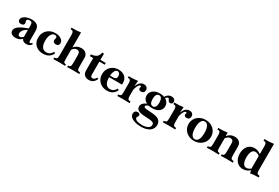

<svg xmlns="http://www.w3.org/2000/svg" viewBox="99 -2100 5476 3772"><g transform="rotate(30 2837.0 -214.0)"><path d="M401 14Q349 14 320.5 -11.5Q292 -37 292 -83V-343Q292 -387 277.5 -405.5Q263 -424 227 -424Q199 -424 184 -414Q169 -404 169 -384Q169 -379 170.5 -373Q172 -367 175 -359Q182 -338 182 -328Q182 -304 162.5 -289.5Q143 -275 111 -275Q80 -275 62 -291Q44 -307 44 -335Q44 -370 73 -398.5Q102 -427 150.5 -443.5Q199 -460 259 -460Q346 -460 389 -420Q432 -380 432 -299V-96Q432 -65 437.5 -53.5Q443 -42 458 -42Q469 -42 476.5 -48Q484 -54 489 -65L516 -52Q488 14 401 14ZM157 14Q99 14 64.5 -11Q30 -36 30 -79Q30 -121 67 -159.5Q104 -198 178 -232Q210 -246 252.5 -262.5Q295 -279 335 -291L336 -262Q263 -237 219.5 -193Q176 -149 176 -100Q176 -74 187.5 -60.5Q199 -47 221 -47Q244 -47 266 -63Q288 -79 306 -107Q324 -135 334 -170L340 -113Q312 -50 265.5 -18Q219 14 157 14Z M779 14Q708 14 654 -14.5Q600 -43 570.5 -94Q541 -145 541 -213Q541 -285 574 -341Q607 -397 664.5 -428.5Q722 -460 796 -460Q849 -460 889.5 -444Q930 -428 953.5 -400Q977 -372 977 -336Q977 -305 959 -287.5Q941 -270 909 -270Q878 -270 858.5 -286Q839 -302 839 -327Q839 -333 840 -341Q841 -349 845 -362Q848 -373 849 -378Q850 -383 850 -387Q850 -404 836 -414Q822 -424 800 -424Q751 -424 721 -371.5Q691 -319 691 -230Q691 -139 725 -90Q759 -41 823 -41Q866 -41 898.5 -63Q931 -85 952 -128L985 -113Q957 -49 905 -17.5Q853 14 779 14Z M1011 3V-31L1029 -34Q1051 -38 1062 -45.5Q1073 -53 1077 -71.5Q1081 -90 1081 -124V-593Q1081 -637 1068.5 -654.5Q1056 -672 1022 -675L1011 -676V-710Q1079 -710 1127 -712.5Q1175 -715 1221 -722V-124Q1221 -89 1223.5 -70.5Q1226 -52 1233.5 -44Q1241 -36 1254 -34L1276 -31V3L1137 0ZM1324 3V-31L1346 -34Q1361 -36 1370.5 -45.5Q1380 -55 1384 -74.5Q1388 -94 1388 -124V-310Q1388 -351 1371 -372Q1354 -393 1320 -393Q1288 -393 1261.5 -374Q1235 -355 1212 -315V-372Q1245 -416 1288 -438Q1331 -460 1382 -460Q1450 -460 1489.5 -423Q1529 -386 1529 -324V-124Q1529 -90 1533 -71.5Q1537 -53 1548 -45.5Q1559 -38 1581 -34L1599 -31V3L1463 0Z M1817 11Q1753 11 1716 -24.5Q1679 -60 1679 -127V-406H1603V-446L1631 -450Q1699 -460 1733.5 -491.5Q1768 -523 1779 -587H1819V-117Q1819 -83 1829 -68.5Q1839 -54 1862 -54Q1886 -54 1905.5 -68.5Q1925 -83 1941 -114L1972 -99Q1964 -82 1953.5 -65.5Q1943 -49 1931 -35Q1889 11 1817 11ZM1809 -406V-446H1941V-406Z M2230 14Q2159 14 2104 -16.5Q2049 -47 2018 -100Q1987 -153 1987 -222Q1987 -291 2018 -344.5Q2049 -398 2104 -429Q2159 -460 2229 -460Q2320 -460 2375 -409.5Q2430 -359 2430 -276Q2430 -266 2429.5 -254.5Q2429 -243 2427 -237H2073L2075 -273H2210Q2286 -273 2286 -342Q2286 -377 2268 -400.5Q2250 -424 2223 -424Q2184 -424 2160.5 -373.5Q2137 -323 2137 -238Q2137 -141 2170.5 -91Q2204 -41 2268 -41Q2311 -41 2343.5 -63Q2376 -85 2397 -128L2429 -112Q2375 14 2230 14Z M2461 3V-31L2479 -34Q2501 -38 2512 -45.5Q2523 -53 2527 -71.5Q2531 -90 2531 -124V-329Q2531 -376 2516 -394Q2501 -412 2461 -412V-446Q2527 -446 2573 -448.5Q2619 -451 2666 -458L2655 -337H2671V-124Q2671 -89 2676 -70.5Q2681 -52 2691 -44Q2701 -36 2715 -34L2742 -31V3L2587 0ZM2668 -241 2653 -315Q2673 -386 2712 -423Q2751 -460 2803 -460Q2844 -460 2868.5 -437.5Q2893 -415 2893 -377Q2893 -343 2873.5 -323.5Q2854 -304 2821 -304Q2795 -304 2779 -316.5Q2763 -329 2763 -348Q2763 -353 2764 -357Q2765 -361 2767 -368Q2769 -375 2770 -378Q2771 -381 2771 -385Q2771 -401 2754 -401Q2737 -401 2720 -379.5Q2703 -358 2689 -321.5Q2675 -285 2668 -241Z M3161 294Q3083 294 3023 276Q2963 258 2929 225.5Q2895 193 2895 152Q2895 117 2915 96Q2935 75 2967 75Q2993 75 3009 87.5Q3025 100 3025 120Q3025 128 3021.5 134.5Q3018 141 3012 151Q2999 171 2999 184Q2999 215 3043.5 234.5Q3088 254 3161 254Q3246 254 3294.5 226.5Q3343 199 3343 151Q3343 117 3316.5 102Q3290 87 3225 83L3097 75Q3017 70 2975 42.5Q2933 15 2933 -32Q2933 -81 2972.5 -117Q3012 -153 3081 -168L3112 -144Q3072 -137 3051 -124Q3030 -111 3030 -92Q3030 -75 3048.5 -67Q3067 -59 3115 -56L3225 -48Q3329 -41 3378 -3.5Q3427 34 3427 105Q3427 163 3395 205.5Q3363 248 3303.5 271Q3244 294 3161 294ZM3169 -131Q3105 -131 3056.5 -152Q3008 -173 2981 -210Q2954 -247 2954 -296Q2954 -345 2981 -381.5Q3008 -418 3055.5 -439Q3103 -460 3166 -460Q3228 -460 3275.5 -439Q3323 -418 3350.5 -381Q3378 -344 3379 -295Q3381 -246 3355 -209Q3329 -172 3281.5 -151.5Q3234 -131 3169 -131ZM3167 -169Q3204 -169 3223.5 -201.5Q3243 -234 3243 -295Q3243 -357 3223.5 -390Q3204 -423 3167 -423Q3130 -423 3110.5 -390Q3091 -357 3091 -295Q3091 -234 3110.5 -201.5Q3130 -169 3167 -169ZM3426 -395Q3407 -395 3396 -405Q3385 -415 3374 -439Q3367 -455 3361 -461Q3355 -467 3346 -467Q3330 -467 3315.5 -453.5Q3301 -440 3292 -415L3259 -426Q3279 -473 3314 -498.5Q3349 -524 3394 -524Q3433 -524 3457 -503Q3481 -482 3481 -448Q3481 -424 3466.5 -409.5Q3452 -395 3426 -395Z M3495 3V-31L3513 -34Q3535 -38 3546 -45.5Q3557 -53 3561 -71.5Q3565 -90 3565 -124V-329Q3565 -376 3550 -394Q3535 -412 3495 -412V-446Q3561 -446 3607 -448.5Q3653 -451 3700 -458L3689 -337H3705V-124Q3705 -89 3710 -70.5Q3715 -52 3725 -44Q3735 -36 3749 -34L3776 -31V3L3621 0ZM3702 -241 3687 -315Q3707 -386 3746 -423Q3785 -460 3837 -460Q3878 -460 3902.5 -437.5Q3927 -415 3927 -377Q3927 -343 3907.5 -323.5Q3888 -304 3855 -304Q3829 -304 3813 -316.5Q3797 -329 3797 -348Q3797 -353 3798 -357Q3799 -361 3801 -368Q3803 -375 3804 -378Q3805 -381 3805 -385Q3805 -401 3788 -401Q3771 -401 3754 -379.5Q3737 -358 3723 -321.5Q3709 -285 3702 -241Z M4203 14Q4130 14 4072.5 -17Q4015 -48 3981.5 -101.5Q3948 -155 3948 -223Q3948 -291 3981.5 -344.5Q4015 -398 4072.5 -429Q4130 -460 4203 -460Q4276 -460 4333.5 -429Q4391 -398 4424.5 -344.5Q4458 -291 4458 -223Q4458 -155 4424.5 -101.5Q4391 -48 4333.5 -17Q4276 14 4203 14ZM4203 -22Q4253 -22 4280.5 -74Q4308 -126 4308 -223Q4308 -320 4280.5 -372Q4253 -424 4203 -424Q4153 -424 4125.5 -372Q4098 -320 4098 -223Q4098 -126 4125.5 -74Q4153 -22 4203 -22Z M4810 3V-31L4832 -34Q4846 -36 4854.5 -45.5Q4863 -55 4867 -74.5Q4871 -94 4871 -124V-310Q4871 -352 4854 -372.5Q4837 -393 4802 -393Q4770 -393 4743.5 -374Q4717 -355 4694 -315V-372Q4726 -416 4769 -438Q4812 -460 4863 -460Q4931 -460 4971 -423Q5011 -386 5011 -324V-124Q5011 -90 5015 -71.5Q5019 -53 5030 -45.5Q5041 -38 5063 -34L5081 -31V3L4946 0ZM4493 3V-31L4511 -34Q4533 -38 4544 -45.5Q4555 -53 4559 -71.5Q4563 -90 4563 -124V-329Q4563 -374 4549.5 -393Q4536 -412 4504 -412H4493V-446Q4559 -446 4606 -448.5Q4653 -451 4699 -458V-383H4703V-124Q4703 -89 4706 -70.5Q4709 -52 4717.5 -44Q4726 -36 4742 -34L4764 -31V3L4628 0Z M5314 14Q5253 14 5207 -15.5Q5161 -45 5135.5 -98.5Q5110 -152 5110 -223Q5110 -294 5135.5 -347.5Q5161 -401 5207 -430.5Q5253 -460 5314 -460Q5364 -460 5408.5 -438.5Q5453 -417 5499 -370L5487 -344Q5445 -377 5416.5 -391Q5388 -405 5362 -405Q5313 -405 5286.5 -357.5Q5260 -310 5260 -223Q5260 -136 5286.5 -88.5Q5313 -41 5362 -41Q5388 -41 5416.5 -55Q5445 -69 5487 -102L5499 -76Q5453 -29 5408.5 -7.5Q5364 14 5314 14ZM5480 15 5467 -56 5457 -76V-593Q5457 -637 5444.5 -654.5Q5432 -672 5398 -675L5387 -676V-710Q5453 -710 5501.5 -712.5Q5550 -715 5598 -722V-117Q5598 -71 5612.5 -54.5Q5627 -38 5668 -34V0H5648Q5605 0 5563 3.5Q5521 7 5480 15Z"/></g></svg>

Font: Baskervville
Style: Bold
Weight: 700
Version: Version 1.100